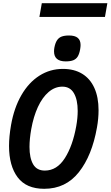

<svg xmlns="http://www.w3.org/2000/svg" viewBox="-20 -1166 692 1201"><path d="M36.5 -253Q36.5 -311.5 49 -383.5Q68 -491.5 113.8 -570.8Q159.5 -650 226.2 -692.5Q293 -735 373.5 -735Q444 -735 494 -704.5Q544 -674 570.2 -616Q596.5 -558 596.5 -476.5Q596.5 -423.5 586.5 -368.5Q555.5 -192.5 473.2 -88.8Q391 15 256.5 15Q144.5 15 90.5 -56.8Q36.5 -128.5 36.5 -253ZM457 -377.5Q466 -428 466 -472Q466 -542.5 442.2 -583.2Q418.5 -624 370 -624Q323.5 -624 284.2 -590.5Q245 -557 217.2 -497Q189.5 -437 175.5 -358.5Q164.5 -296.5 164.5 -247Q164.5 -178 187.2 -138.5Q210 -99 260.5 -99Q336 -99 385.5 -176.5Q435 -254 457 -377.5ZM318 -844.5Q318 -856 320 -867.5Q325.5 -896.5 336.2 -913.2Q347 -930 365 -937Q383 -944 412 -944Q448.5 -944 466.2 -929.2Q484 -914.5 484 -884.5Q484 -874.5 481.5 -858.5Q476.5 -829.5 466.5 -813Q456.5 -796.5 438.5 -789.2Q420.5 -782 391 -782Q318 -782 318 -844.5ZM241.5 -1146H651.5L636.5 -1060H226.5Z"/></svg>

Font: JuliaMono
Style: Bold Italic
Weight: 700
Italic angle: -9°
Monospace: yes
Designer: cormullion
Foundry: corm
Version: Version 0.057; ttfautohint (v1.8.4)